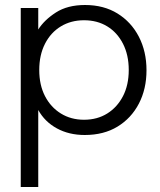

<svg xmlns="http://www.w3.org/2000/svg" viewBox="-20 -528 642 768"><path d="M63 220V-496H133V-410Q157 -448 203.5 -478Q250 -508 320 -508Q395 -508 450 -474Q505 -440 535.5 -381Q566 -322 566 -247Q566 -172 535.5 -113.5Q505 -55 450 -21.5Q395 12 319 12Q256 12 207.5 -14.5Q159 -41 133 -88V220ZM316 -49Q369 -49 409 -74Q449 -99 472 -143.5Q495 -188 495 -248Q495 -308 472 -353Q449 -398 409 -422.5Q369 -447 316 -447Q264 -447 223.5 -422.5Q183 -398 160 -353Q137 -308 137 -248Q137 -188 160 -143.5Q183 -99 223.5 -74Q264 -49 316 -49Z"/></svg>

Font: Host Grotesk Light Light
Style: Regular
Weight: 300
Version: Version 1.003